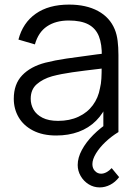

<svg xmlns="http://www.w3.org/2000/svg" viewBox="-20 -575 596 836"><path d="M414 241Q388 241 366.1 227.4Q344.2 213.8 331.2 191.3Q318.3 168.8 318.3 143.3Q318.3 111.8 336.5 77.9Q354.7 44 385.8 12.7Q417 -18.7 456 -44L495.7 0Q465 18.7 439.1 43.2Q413.2 67.8 397.8 93.3Q382.3 118.8 382.3 139.7Q382.3 157.8 393.5 169.6Q404.7 181.3 420.3 181.3Q431.5 181.3 443.6 174.9Q455.7 168.5 466.3 157L498.7 196.3Q482 218.2 459.8 229.6Q437.7 241 414 241ZM224.7 15Q165.7 15 123.9 -6.6Q82.2 -28.2 61.1 -64.5Q40 -100.8 40 -145Q40 -208.7 76.5 -247Q113 -285.3 177.3 -302Q219.7 -312.7 268.7 -319.9Q317.7 -327.2 402 -338.2Q415.3 -339.8 427.4 -341.2Q439.5 -342.7 449.7 -344.3L423.3 -328.7Q424.3 -382.8 410.5 -417.3Q396.7 -451.8 364.7 -468.8Q332.7 -485.7 279.3 -485.7Q222.5 -485.7 184.7 -460.2Q146.8 -434.7 132 -381.7L60.3 -402.7Q79.3 -475.7 135.7 -515.3Q192 -555 280.7 -555Q355.2 -555 406.8 -527.1Q458.3 -499.2 479.7 -447Q488.8 -425 492.2 -397.1Q495.7 -369.2 495.7 -335.3V0H430V-135.7L449 -127.3Q430.3 -81.3 398.3 -49.3Q366.3 -17.3 322.4 -1.2Q278.5 15 224.7 15ZM233 -48.7Q283.2 -48.7 321.8 -66.8Q360.5 -84.8 384.2 -117Q408 -149.2 415.3 -190.7Q420.2 -210.3 421.4 -232.8Q422.7 -255.2 422.7 -285.5V-294.7L450.7 -280L417 -275.7Q344.3 -267.3 295 -260.3Q245.7 -253.3 207 -243Q166.2 -231.3 139.9 -208.2Q113.7 -185.2 113.7 -145Q113.7 -119.8 125.9 -97.9Q138.2 -76 165 -62.3Q191.8 -48.7 233 -48.7Z"/></svg>

Font: Hauora
Style: Regular
Weight: 400
Designer: Wayne Shih
Foundry: WCYS
Version: Version 1.001